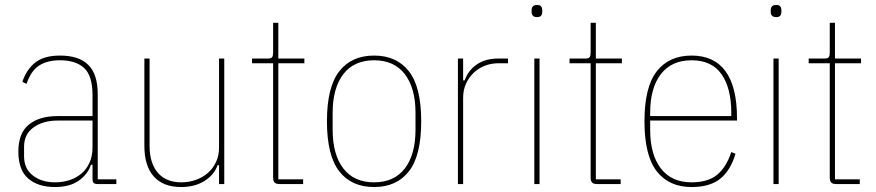

<svg xmlns="http://www.w3.org/2000/svg" viewBox="-20 -742 3533 774"><path d="M376 0Q362 0 357.5 -4.5Q353 -9 353 -23V-78H347Q333 -38 296.5 -13Q260 12 202 12Q133 12 93.5 -22.5Q54 -57 54 -131Q54 -205 96 -239.5Q138 -274 212 -274H353V-359Q353 -436 319.5 -467.5Q286 -499 222 -499Q171 -499 138 -478Q105 -457 87 -404L70 -412Q88 -464 123.5 -491Q159 -518 222 -518Q298 -518 336 -480.5Q374 -443 374 -362V-19H449V0ZM202 -7Q233 -7 260.5 -16Q288 -25 308.5 -42.5Q329 -60 341 -86.5Q353 -113 353 -148V-256H212Q154 -256 115.5 -228.5Q77 -201 77 -151V-112Q77 -62 112.5 -34.5Q148 -7 202 -7Z M863 -76H857Q844 -38 805 -13Q766 12 710 12Q638 12 600 -30.5Q562 -73 562 -154V-506H583V-154Q583 -85 616 -46Q649 -7 711 -7Q741 -7 768.5 -16.5Q796 -26 817 -44Q838 -62 850.5 -88Q863 -114 863 -147V-506H884V0H863Z M1108 0Q1093 0 1087 -6Q1081 -12 1081 -27V-487H996V-506H1060Q1073 -506 1077 -511.5Q1081 -517 1081 -530V-650H1102V-506H1207V-487H1102V-19H1202V0Z M1488 12Q1397 12 1347.5 -51.5Q1298 -115 1298 -253Q1298 -391 1347.5 -454.5Q1397 -518 1488 -518Q1579 -518 1628.5 -454.5Q1678 -391 1678 -253Q1678 -115 1628.5 -51.5Q1579 12 1488 12ZM1488 -7Q1569 -7 1612 -63Q1655 -119 1655 -219V-287Q1655 -387 1612 -443Q1569 -499 1488 -499Q1407 -499 1364 -443Q1321 -387 1321 -287V-219Q1321 -119 1364 -63Q1407 -7 1488 -7Z M1826 0V-506H1847V-418H1853Q1868 -459 1902.5 -482.5Q1937 -506 1989 -506H2028V-487H1989Q1960 -487 1934.5 -477Q1909 -467 1889.5 -448.5Q1870 -430 1858.5 -404.5Q1847 -379 1847 -348V0Z M2145 -673Q2133 -673 2128 -679Q2123 -685 2123 -693V-702Q2123 -710 2128 -716Q2133 -722 2145 -722Q2157 -722 2161.5 -716Q2166 -710 2166 -702V-693Q2166 -685 2161.5 -679Q2157 -673 2145 -673ZM2134 -506H2155V0H2134Z M2388 0Q2373 0 2367 -6Q2361 -12 2361 -27V-487H2276V-506H2340Q2353 -506 2357 -511.5Q2361 -517 2361 -530V-650H2382V-506H2487V-487H2382V-19H2482V0Z M2768 12Q2677 12 2627.5 -51.5Q2578 -115 2578 -253Q2578 -391 2627.5 -454.5Q2677 -518 2768 -518Q2859 -518 2905 -454.5Q2951 -391 2951 -266V-256H2601V-219Q2601 -119 2644 -63Q2687 -7 2768 -7Q2834 -7 2871 -37.5Q2908 -68 2928 -129L2945 -122Q2925 -55 2883.5 -21.5Q2842 12 2768 12ZM2768 -499Q2687 -499 2644 -443Q2601 -387 2601 -287V-274H2928V-287Q2928 -387 2888.5 -443Q2849 -499 2768 -499Z M3109 -673Q3097 -673 3092 -679Q3087 -685 3087 -693V-702Q3087 -710 3092 -716Q3097 -722 3109 -722Q3121 -722 3125.5 -716Q3130 -710 3130 -702V-693Q3130 -685 3125.5 -679Q3121 -673 3109 -673ZM3098 -506H3119V0H3098Z M3352 0Q3337 0 3331 -6Q3325 -12 3325 -27V-487H3240V-506H3304Q3317 -506 3321 -511.5Q3325 -517 3325 -530V-650H3346V-506H3451V-487H3346V-19H3446V0Z"/></svg>

Font: IBM Plex Sans Condensed Thin
Style: Regular
Weight: 100
Width: 3
Designer: Mike Abbink, Paul van der Laan, Pieter van Rosmalen
Foundry: Bold Monday
Version: Version 1.3